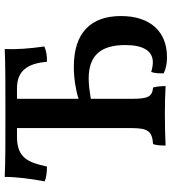

<svg xmlns="http://www.w3.org/2000/svg" viewBox="23 -742 728 814"><g transform="rotate(-90 387.0 -335.0)"><path d="M511 -386C462 -386 413 -378 375 -366V-627H419C494 -627 525 -583 532 -500C557 -499 579 -503 597 -511C588 -574 584 -629 586 -679C523 -676 427 -676 315 -676C197 -676 107 -676 44 -679C44 -630 36 -566 25 -510C41 -502 67 -500 88 -500C105 -579 124 -627 214 -627H251V-143C251 -70 237 -54 183 -50C178 -35 177 -18 177 3C217 1 268 0 310 0C351 0 398 1 429 3C429 -17 427 -36 423 -50C384 -54 375 -70 375 -143V-314C407 -319 433 -323 461 -323C557 -323 603 -274 603 -168C603 -90 577 -51 530 -51C520 -51 505 -53 489 -58C483 -42 483 -25 483 -5C504 5 525 9 552 9C661 9 726 -63 726 -186C726 -315 654 -386 511 -386Z"/></g></svg>

Font: Vollkorn Semibold
Style: Regular
Weight: 600
Designer: Friedrich Althausen
Foundry: Friedrich Althausen
Version: Version 4.015;PS 004.015;hotconv 1.0.88;makeotf.lib2.5.64775